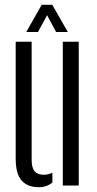

<svg xmlns="http://www.w3.org/2000/svg" viewBox="-20 -774 403 801"><path d="M45.5 -112V-600H112V-107.5Q112 -74.5 124.2 -59.8Q136.5 -45 163 -45Q181 -45 198.5 -53.5V-12.5Q175 7 142 7Q95 7 70.2 -20.8Q45.5 -48.5 45.5 -112ZM242 0V-600H308.5V0ZM89.5 -640.5 154 -754H198L263 -640.5H214L176.5 -710.5L138.5 -640.5Z"/></svg>

Font: Big Shoulders Stencil Display
Style: Regular
Weight: 400
Designer: Patric King
Foundry: XO Type Co
Version: Version 1.000